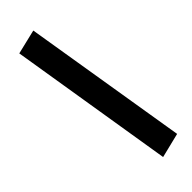

<svg xmlns="http://www.w3.org/2000/svg" viewBox="-276 -790 892 892"><g transform="rotate(-45 170.0 -344.0)"><path d="M190 77 58 -736 179 -765 312 47Z"/></g></svg>

Font: Nunito Sans 8pt ExtraBold
Style: Italic
Weight: 800
Italic angle: -9°
Version: Version 3.101;gftools[0.9.27]